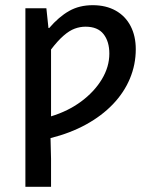

<svg xmlns="http://www.w3.org/2000/svg" viewBox="-20 -521 589 741"><path d="M78 200V-489H159L167 -413H170Q207 -456 246.5 -478.5Q286 -501 338 -501Q389 -501 426.5 -480Q464 -459 484 -420.5Q504 -382 504 -331Q504 -272 481.5 -218Q459 -164 416 -119Q373 -74 312 -40.5Q251 -7 175 12L177 92V200ZM177 -72Q243 -92 293.5 -129.5Q344 -167 373 -215Q402 -263 402 -314Q402 -361 379.5 -389.5Q357 -418 310 -418Q289 -418 268.5 -410.5Q248 -403 225.5 -383.5Q203 -364 177 -330Z"/></svg>

Font: Source Sans 3 ExtraLight Medium
Style: Regular
Weight: 500
Version: Version 3.052;hotconv 1.1.0;makeotfexe 2.6.0